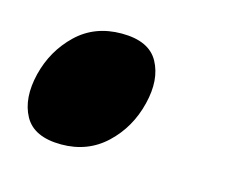

<svg xmlns="http://www.w3.org/2000/svg" viewBox="-48 -282 436 358"><g transform="rotate(15 169.5 -103.5)"><path d="M226 -104Q214 -55 179 -22Q144 11 93 11Q40 11 22 -22Q4 -55 16 -104Q28 -152 62.5 -185Q97 -218 149 -218Q202 -218 220 -185Q238 -152 226 -104Z"/></g></svg>

Font: TypoPRO Sinkin Sans
Style: 900 X Black Italic
Weight: 950
Italic angle: -112°
Designer: Keith Bates
Foundry: K-Type
Version: Sinkin Sans (version 1.0)  by Keith Bates   •   © 2014   www